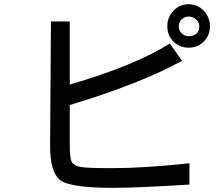

<svg xmlns="http://www.w3.org/2000/svg" viewBox="-20 -860 1040 915"><path d="M777.3 -734.4Q777.3 -777.3 806.6 -808.6Q835.9 -839.8 878.9 -839.8Q921.9 -839.8 951.2 -808.6Q980.5 -777.3 980.5 -734.4Q980.5 -691.4 951.2 -662.1Q921.9 -632.8 878.9 -632.8Q835.9 -632.8 806.6 -662.1Q777.3 -691.4 777.3 -734.4ZM832 -734.4Q832 -714.8 845.7 -701.2Q859.4 -687.5 878.9 -687.5Q902.3 -687.5 916 -699.2Q929.7 -710.9 929.7 -734.4Q929.7 -753.9 914.1 -767.6Q898.4 -781.2 878.9 -781.2Q859.4 -781.2 845.7 -767.6Q832 -753.9 832 -734.4ZM882.8 -82V19.5Q636.7 35.2 519.5 35.2Q308.6 35.2 263.7 -3.9Q218.8 -43 218.8 -164.1L222.7 -757.8H312.5V-457Q621.1 -546.9 789.1 -652.3L847.7 -570.3Q648.4 -460.9 312.5 -359.4V-168Q312.5 -105.5 322.3 -87.9Q332 -70.3 363.3 -64.5Q394.5 -58.6 511.7 -58.6Q668 -58.6 882.8 -82Z"/></svg>

Font: Droid Sans Fallback
Style: Regular
Weight: 400
Designer: Steve Matteson
Foundry: Ascender Corporation
Version: 3.00 (Khmer version)